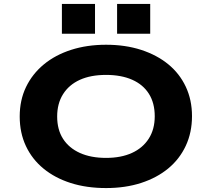

<svg xmlns="http://www.w3.org/2000/svg" viewBox="-20 -943 1075 974"><path d="M518 11Q419 11 339 -14.5Q259 -40 201 -87.5Q143 -135 111.5 -202Q80 -269 80 -352Q80 -435 112 -501.5Q144 -568 202 -616Q260 -664 340.5 -690Q421 -716 518 -716Q616 -716 696 -690Q776 -664 833.5 -617Q891 -570 922.5 -503Q954 -436 954 -354Q954 -271 922.5 -203.5Q891 -136 833.5 -88.5Q776 -41 696 -15Q616 11 518 11ZM518 -142Q594 -142 649 -167Q704 -192 734.5 -239.5Q765 -287 765 -353Q765 -420 735.5 -467Q706 -514 650.5 -538.5Q595 -563 518 -563Q440 -563 385 -538Q330 -513 300 -465.5Q270 -418 270 -352Q270 -285 300 -238.5Q330 -192 385.5 -167Q441 -142 518 -142ZM574 -772V-923H742V-772ZM294 -772V-923H462V-772Z"/></svg>

Font: Nunito Sans 7pt Expanded ExtraBold
Style: Regular
Weight: 800
Width: 7
Designer: Vernon Adams
Foundry: Vernon Adams
Version: Version 3.101;gftools[0.9.27]